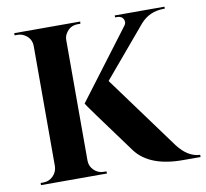

<svg xmlns="http://www.w3.org/2000/svg" viewBox="-78 -785 933 871"><g transform="rotate(-10 388.5 -350.0)"><path d="M55 -10Q81 -10 99.5 -28.5Q118 -47 119 -73V-628Q118 -664 86 -682Q72 -690 55 -690H42V-700H346L345 -690H333Q297 -690 278 -659Q269 -645 269 -628V-73Q269 -47 288 -28.5Q307 -10 333 -10H345L346 0H42V-10ZM777 0H695Q543 0 480 -83Q301 -326 301 -330L538 -644Q546 -654 546 -662Q546 -670 543 -676Q535 -691 515 -691H505V-700H734V-691H730Q663 -691 621 -643L426 -412L675 -72Q721 -12 777 -10Z"/></g></svg>

Font: Cinzel Decorative
Style: Bold
Weight: 700
Version: Version 1.002;PS 001.002;hotconv 1.0.56;makeotf.lib2.0.21325